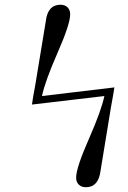

<svg xmlns="http://www.w3.org/2000/svg" viewBox="-20 -638 534 804"><path d="M113.8 -200.2Q116.7 -223.1 127.9 -283.2L171.9 -549.8Q179.7 -617.7 232.9 -618.2Q252 -618.2 262.9 -607.2Q273.9 -596.2 273.9 -578.1Q273.9 -537.1 220.9 -416.5Q168 -295.9 155.8 -235.8L459 -272Q454.1 -239.7 444.8 -189.9L400.9 78.1Q392.1 146 339.8 146Q320.8 146 309.8 135Q298.8 124 298.8 106Q298.8 64.9 351.8 -55.4Q404.8 -175.8 417 -235.8Z"/></svg>

Font: CMU Serif Extra
Style: BoldSlanted
Weight: 700
Italic angle: -9.46001°
Version: Version 0.7.0